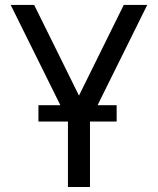

<svg xmlns="http://www.w3.org/2000/svg" viewBox="-20 -747 631 767"><path d="M116.5 -727.3 295.5 -365.1 474.4 -727.3H568.2L339.5 -265.6V0H251.4V-265.6L22.7 -727.3ZM446 -326.7V-261.4H133.5V-326.7Z"/></svg>

Font: Inter UI
Style: Regular
Weight: 400
Designer: Rasmus Andersson
Foundry: rsms
Version: Version 2.2